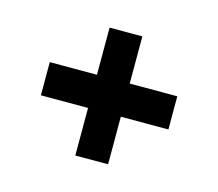

<svg xmlns="http://www.w3.org/2000/svg" viewBox="-59 -529 527 464"><g transform="rotate(15 204.5 -297.0)"><path d="M163 -256H45V-339H163V-457H245V-339H364V-256H245V-137H163Z"/></g></svg>

Font: Prompt
Style: Regular
Weight: 400
Designer: Katatrad Team
Foundry: CadsonDemak
Version: Version 1.001